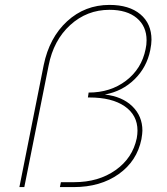

<svg xmlns="http://www.w3.org/2000/svg" viewBox="-20 -762 681 782"><path d="M597 -600Q597 -583 592 -558Q578 -488 528 -439Q478 -390 407 -377Q478 -369 519 -329Q560 -289 560 -230Q560 -219 556 -195Q538 -106 463.5 -53Q389 0 280 0H224L228 -20H282Q381 -20 450.5 -69Q520 -118 537 -199Q540 -216 540 -230Q540 -293 488 -329Q436 -365 344 -365H338L341 -385Q430 -385 493.5 -433.5Q557 -482 573 -562Q577 -579 577 -598Q577 -655 537 -688.5Q497 -722 426 -722Q334 -722 266 -660Q198 -598 178 -495L79 0H59L158 -497Q181 -609 253.5 -675.5Q326 -742 426 -742Q506 -742 551.5 -704Q597 -666 597 -600Z"/></svg>

Font: TypoPRO Montserrat
Style: Italic
Weight: 250
Italic angle: -11.3°
Designer: Julieta Ulanovsky
Foundry: Julieta Ulanovsky
Version: Version 6.001